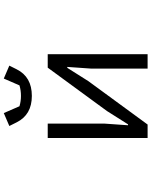

<svg xmlns="http://www.w3.org/2000/svg" viewBox="90 -910 819 1040"><g transform="rotate(-90 500.0 -389.5)"><path d="M358 -709 338 -749 408 -779 445 -694Q472 -686 501 -686Q531 -686 558 -694L595 -779L665 -749L645 -709Q604 -627 501 -627Q399 -627 358 -709ZM346 0H273V-541H351V-234L342 -106H347L419 -220L654 -541H727V0H649V-307L658 -435H653L581 -321Z"/></g></svg>

Font: IBM Plex Sans JP
Style: Regular
Weight: 400
Designer: Mike Abbink; Paul van der Laan; Pieter van Rosmalen; Wujin Sim; Yejin Wi; Jinhee Kim; Boomi Park; Yona Kim; Kichan Ma
Foundry: Sandoll Inc.
Version: Version 1.000